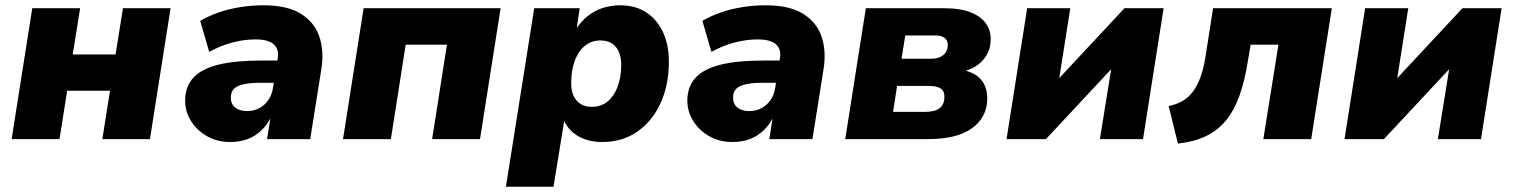

<svg xmlns="http://www.w3.org/2000/svg" viewBox="-20 -526 5722 726"><path d="M24 0 102 -495H283L255 -320H417L445 -495H625L547 0H367L396 -183H234L205 0Z M851 11Q801 11 762 -11.5Q723 -34 701 -70.5Q679 -107 680 -149Q681 -200 712 -233Q743 -266 806 -281.5Q869 -297 965 -297H1042L1028 -213H965Q926 -213 901.5 -207.5Q877 -202 865 -190.5Q853 -179 853 -158Q852 -134 868.5 -120Q885 -106 914 -106Q940 -106 960.5 -117Q981 -128 994.5 -147.5Q1008 -167 1012 -193L1030 -305Q1036 -340 1015 -358.5Q994 -377 946 -377Q903 -377 859.5 -365.5Q816 -354 771 -330L737 -447Q767 -465 805.5 -478.5Q844 -492 888 -499Q932 -506 976 -506Q1066 -506 1117.5 -474Q1169 -442 1187.5 -387.5Q1206 -333 1195 -264L1153 0H990L1005 -96H1011Q995 -59 970.5 -35Q946 -11 916 0Q886 11 851 11Z M1277 0 1355 -495H1873L1795 0H1614L1670 -357H1514L1458 0Z M1893 180 2000 -495H2172L2160 -414H2157Q2176 -444 2202 -465Q2228 -486 2259.5 -496Q2291 -506 2325 -506Q2384 -506 2425.5 -478Q2467 -450 2489 -399.5Q2511 -349 2509 -282Q2507 -197 2475.5 -131Q2444 -65 2388 -27Q2332 11 2257 11Q2203 11 2164 -12.5Q2125 -36 2108 -80L2115 -79L2073 180ZM2218 -122Q2252 -122 2276.5 -141.5Q2301 -161 2314.5 -196Q2328 -231 2329 -275Q2330 -322 2309.5 -347.5Q2289 -373 2250 -373Q2217 -373 2192.5 -353.5Q2168 -334 2154.5 -299.5Q2141 -265 2140 -220Q2138 -173 2159 -147.5Q2180 -122 2218 -122Z M2750 11Q2700 11 2661 -11.5Q2622 -34 2600 -70.5Q2578 -107 2579 -149Q2580 -200 2611 -233Q2642 -266 2705 -281.5Q2768 -297 2864 -297H2941L2927 -213H2864Q2825 -213 2800.5 -207.5Q2776 -202 2764 -190.5Q2752 -179 2752 -158Q2751 -134 2767.5 -120Q2784 -106 2813 -106Q2839 -106 2859.5 -117Q2880 -128 2893.5 -147.5Q2907 -167 2911 -193L2929 -305Q2935 -340 2914 -358.5Q2893 -377 2845 -377Q2802 -377 2758.5 -365.5Q2715 -354 2670 -330L2636 -447Q2666 -465 2704.5 -478.5Q2743 -492 2787 -499Q2831 -506 2875 -506Q2965 -506 3016.5 -474Q3068 -442 3086.5 -387.5Q3105 -333 3094 -264L3052 0H2889L2904 -96H2910Q2894 -59 2869.5 -35Q2845 -11 2815 0Q2785 11 2750 11Z M3176 0 3254 -495H3547Q3613 -495 3652.5 -478.5Q3692 -462 3709.5 -435Q3727 -408 3726 -376Q3726 -343 3710 -316.5Q3694 -290 3666.5 -273.5Q3639 -257 3602 -252L3604 -264Q3662 -256 3688 -227Q3714 -198 3713 -149Q3711 -81 3654.5 -40.5Q3598 0 3488 0ZM3357 -103H3479Q3515 -103 3533 -117Q3551 -131 3551 -159Q3552 -181 3537.5 -191Q3523 -201 3494 -201H3372ZM3389 -304H3503Q3530 -304 3546.5 -317.5Q3563 -331 3564 -355Q3564 -374 3551.5 -383Q3539 -392 3516 -392H3403Z M3786 0 3864 -495H4027L3980 -197H3954L4232 -495H4380L4302 0H4139L4187 -298H4213L3935 0Z M4434 17 4399 -125Q4429 -131 4452 -144.5Q4475 -158 4491.5 -180.5Q4508 -203 4519.5 -235Q4531 -267 4538 -310L4567 -495H5016L4938 0H4757L4814 -357H4709L4699 -298Q4687 -221 4667 -165Q4647 -109 4616 -71Q4585 -33 4540.5 -11.5Q4496 10 4434 17Z M5064 0 5142 -495H5305L5258 -197H5232L5510 -495H5658L5580 0H5417L5465 -298H5491L5213 0Z"/></svg>

Font: Nunito Sans 11pt Black
Style: Italic
Weight: 900
Italic angle: -9°
Version: Version 3.101;gftools[0.9.27]